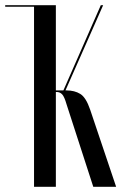

<svg xmlns="http://www.w3.org/2000/svg" viewBox="-22 -719 467 739"><path d="M337 0 234 -318Q226 -346 217.5 -355.5Q209 -365 196 -365H193V0H109V-699H193V-371H222L366 -699H375L230 -371H234Q265 -371 287 -357.5Q309 -344 325 -297L425 0ZM-2 -699H111V-693H-2Z"/></svg>

Font: Moniqa SemBd Narrow Display
Style: Regular
Weight: 600
Width: 4
Designer: Rajesh Rajput
Foundry: Rajesh Rajput
Version: Version 1.000